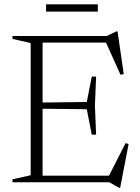

<svg xmlns="http://www.w3.org/2000/svg" viewBox="-20 -841 646 886"><path d="M423.5 -487.5 418 -353.5 423.5 -219.5H403.5L380.5 -337L150 -339.5V-367.5L380.5 -370.5L403.5 -487.5ZM551 -499 536 -496 465 -654 495.5 -644.5H133.5V-675H472.5L516.5 -696H522.5ZM476.5 -17.5 559.5 -180.5 573.5 -176.5 534.5 25.5H529L484.5 0H133.5V-30.5H503.5ZM37.5 0V-13.5L121.5 -32.5V-642.5L37.5 -661.5V-675H176.5V0ZM192.5 -787.5V-821H431.5V-787.5Z"/></svg>

Font: Newsreader 24pt Light
Style: Regular
Weight: 300
Designer: Hugues Gentile
Foundry: Production Type
Version: Version 1.003